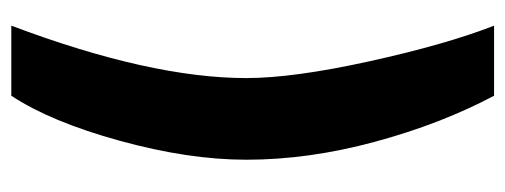

<svg xmlns="http://www.w3.org/2000/svg" viewBox="-304 -486 915 348"><g transform="rotate(90 154.0 -312.5)"><path d="M27 125Q122 -127 122 -301Q122 -386 91.5 -524.5Q61 -663 27 -750H154Q205 -654 237.5 -534Q270 -414 270 -301Q270 -196 235.5 -71Q201 54 154 125Z"/></g></svg>

Font: Cairo
Style: Bold
Weight: 700
Designer: Mohamed Gaber
Foundry: Kief Type Foundry
Version: Version 2.100